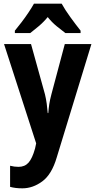

<svg xmlns="http://www.w3.org/2000/svg" viewBox="-20 -786 520 1046"><path d="M2 -546H149L225 -272Q231 -247 234.5 -221.5Q238 -196 240 -170H243Q245 -196 248.5 -219Q252 -242 260 -272L333 -546H478L289 72Q262 164 210.5 202Q159 240 102 240Q82 240 66 238Q50 236 35 232V117Q58 123 81 123Q115 123 135.5 100Q156 77 171 23L177 -5ZM316 -766Q334 -733 363 -693Q392 -653 419 -619V-606H336Q316 -621 289 -643Q262 -665 240 -693Q217 -665 190 -642.5Q163 -620 145 -606H61V-619Q77 -638 97.5 -665Q118 -692 136 -719Q154 -746 165 -766Z"/></svg>

Font: Noto Sans Gurmukhi Condensed
Style: Bold
Weight: 700
Width: 3
Designer: Jelle Bosma - Monotype Design Team
Foundry: Monotype Imaging Inc.
Version: Version 2.004; ttfautohint (v1.8.4.7-5d5b)